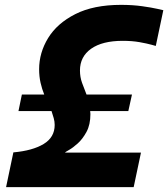

<svg xmlns="http://www.w3.org/2000/svg" viewBox="-20 -770 692 790"><path d="M5 0 35 -143Q114 -150 159.5 -177.5Q205 -205 205 -256Q205 -270 201 -284Q197 -298 192 -313H56L70 -381H162Q153 -403 147 -429Q141 -455 141 -485Q141 -553 178 -613.5Q215 -674 290 -712Q365 -750 478 -750Q525 -750 564.5 -744.5Q604 -739 628 -733.5Q652 -728 652 -728L621 -581Q621 -581 603 -586Q585 -591 554.5 -596.5Q524 -602 485 -602Q401 -602 355 -569.5Q309 -537 309 -480Q309 -453 317.5 -429.5Q326 -406 336 -381H523L508 -313H351Q352 -307 352 -301Q352 -257 336 -227.5Q320 -198 300 -180Q280 -162 264 -153Q248 -144 247 -142H560L530 0Z"/></svg>

Font: Be Vietnam Pro ExtraBold
Style: Italic
Weight: 800
Italic angle: -12°
Designer: Lam Bao, Tony Le, Vietanh Nguyen
Foundry: Yellow Type Foundry
Version: Version 1.002; ttfautohint (v1.8.3)